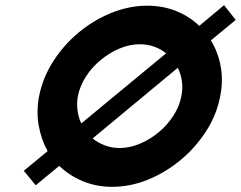

<svg xmlns="http://www.w3.org/2000/svg" viewBox="-20 -712 931 742"><path d="M413 10Q352 10 299.5 -12Q247 -34 209 -71L118 4L72 -52L164 -128Q139 -173 129.5 -227.5Q120 -282 131 -340Q145 -411 185 -474Q225 -537 283 -585.5Q341 -634 410 -662Q479 -690 549 -690Q609 -690 660.5 -669.5Q712 -649 750 -612L846 -692L891 -635L795 -556Q823 -510 833 -455Q843 -400 831 -340Q818 -270 777.5 -206.5Q737 -143 679 -94.5Q621 -46 552.5 -18Q484 10 413 10ZM442 -140Q481 -140 520.5 -156.5Q560 -173 593.5 -201Q627 -229 650.5 -265.5Q674 -302 681 -341Q687 -370 683 -398Q679 -426 667 -450L338 -177Q359 -160 385.5 -150Q412 -140 442 -140ZM294 -235 622 -506Q601 -523 575 -532Q549 -541 520 -541Q481 -541 442 -524.5Q403 -508 369 -480Q335 -452 312 -416Q289 -380 281 -341Q276 -313 279.5 -286Q283 -259 294 -235Z"/></svg>

Font: Teachers
Style: Italic
Weight: 400
Italic angle: -11°
Designer: Alfredo Marco Pradil, Chank Diesel
Version: Version 1.001